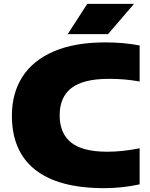

<svg xmlns="http://www.w3.org/2000/svg" viewBox="-20 -971 784 1001"><path d="M42 -368Q42 -485.5 97.2 -571.2Q152.5 -657 261.5 -703.5Q370.5 -750 529 -750Q625 -750 708 -734V-546Q632 -560 549 -560Q414 -560 352.5 -512.2Q291 -464.5 291 -370Q291 -276 350.8 -228Q410.5 -180 539 -180Q620 -180 708 -198V-10Q666 -0.5 618.2 4.8Q570.5 10 524 10Q285 10 163.5 -86Q42 -182 42 -368ZM333 -793 435 -951H679L543 -793Z"/></svg>

Font: Encode Sans Expanded Black
Style: Regular
Weight: 900
Width: 7
Designer: Multiple Designers
Foundry: Impallari Type
Version: Version 2.000